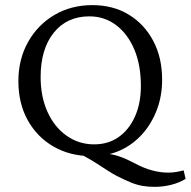

<svg xmlns="http://www.w3.org/2000/svg" viewBox="-20 -602 745 750"><path d="M337.9 7.8Q253.9 7.8 189.5 -29.3Q125 -66.4 88.4 -132.3Q51.8 -198.2 51.8 -285.2Q51.8 -370.1 89.4 -437.5Q127 -504.9 192.4 -543.5Q257.8 -582 340.8 -582Q421.9 -582 482.9 -544.9Q543.9 -507.8 578.6 -442.4Q613.3 -377 613.3 -290Q613.3 -227.5 592.8 -173.3Q572.3 -119.1 536.1 -78.6Q500 -38.1 451.7 -15.6Q403.3 6.8 347.7 6.8ZM584 127.9Q558.6 127.9 536.1 124Q513.7 120.1 490.2 110.4Q466.8 100.6 437.5 85.9Q421.9 78.1 400.9 64.5Q379.9 50.8 356.9 36.1Q334 21.5 312.5 9.8Q291 -2 275.4 -4.9H373Q418 -1 446.8 9.3Q475.6 19.5 506.8 36.1Q541 54.7 573.7 63.5Q606.4 72.3 636.7 72.3Q653.3 72.3 668 69.8Q682.6 67.4 697.3 63.5L705.1 96.7Q679.7 112.3 647.9 120.1Q616.2 127.9 584 127.9ZM347.7 -38.1Q403.3 -38.1 443.8 -66.9Q484.4 -95.7 507.3 -147Q530.3 -198.2 530.3 -266.6Q530.3 -347.7 504.9 -408.2Q479.5 -468.8 434.1 -503.4Q388.7 -538.1 329.1 -538.1Q241.2 -538.1 189.9 -474.1Q138.7 -410.2 138.7 -300.8Q138.7 -224.6 165.5 -165Q192.4 -105.5 240.2 -71.8Q288.1 -38.1 347.7 -38.1Z"/></svg>

Font: Crimson Pro ExtraLight Light
Style: Regular
Weight: 300
Version: Version 1.002